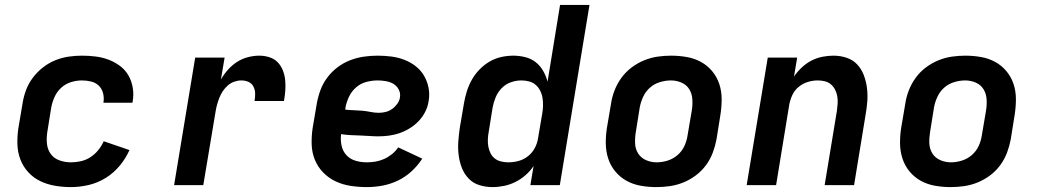

<svg xmlns="http://www.w3.org/2000/svg" viewBox="-20 -755 4240 783"><path d="M269 8Q236 8 204 2.5Q172 -3 144 -16.5Q116 -30 95 -53Q74 -76 63 -105Q52 -134 51 -167Q50 -200 55 -233L72 -333Q76 -360 86 -387Q96 -414 113.5 -437.5Q131 -461 154.5 -479.5Q178 -498 205 -509Q232 -520 259.5 -524Q287 -528 314 -528Q343 -528 370.5 -524.5Q398 -521 423 -511.5Q448 -502 469.5 -486Q491 -470 504 -447Q517 -424 521.5 -396.5Q526 -369 521 -341Q521 -340 520.5 -338.5Q520 -337 520 -336H402Q402 -337 402 -337.5Q402 -338 402 -338Q405 -358 400 -376Q395 -394 382.5 -406Q370 -418 351.5 -422.5Q333 -427 314 -427Q292 -427 269.5 -420Q247 -413 229.5 -397Q212 -381 202.5 -359.5Q193 -338 189 -317L173 -217Q169 -192 171.5 -168.5Q174 -145 187 -127Q200 -109 222.5 -101Q245 -93 269 -93Q289 -93 309.5 -97.5Q330 -102 348 -113.5Q366 -125 380 -142Q394 -159 403 -179L508 -143Q493 -109 468 -79Q443 -49 410.5 -29Q378 -9 341.5 -0.5Q305 8 269 8Z M690 0 776 -520H896L881 -431Q893 -452 910 -471Q927 -490 947.5 -503Q968 -516 991.5 -522Q1015 -528 1038 -528Q1059 -528 1079 -521.5Q1099 -515 1112.5 -501Q1126 -487 1133.5 -468Q1141 -449 1143 -428Q1145 -407 1143.5 -386Q1142 -365 1138 -343H1018Q1021 -359 1020.5 -374Q1020 -389 1013.5 -402Q1007 -415 993.5 -421Q980 -427 964 -427Q950 -427 935.5 -422Q921 -417 909 -406.5Q897 -396 888.5 -383Q880 -370 874.5 -356Q869 -342 865 -327.5Q861 -313 859 -299L809 0Z M1476 8Q1443 8 1410 3Q1377 -2 1348.5 -15.5Q1320 -29 1298 -51.5Q1276 -74 1264 -103.5Q1252 -133 1251 -166Q1250 -199 1255 -233L1272 -333Q1277 -361 1287 -388Q1297 -415 1315 -439Q1333 -463 1357 -481Q1381 -499 1408.5 -509.5Q1436 -520 1464 -524Q1492 -528 1520 -528Q1548 -528 1575.5 -524.5Q1603 -521 1628 -511.5Q1653 -502 1674 -486Q1695 -470 1708.5 -447.5Q1722 -425 1727.5 -398Q1733 -371 1728 -343Q1725 -321 1714.5 -300Q1704 -279 1688 -262Q1672 -245 1652 -232.5Q1632 -220 1610.5 -212.5Q1589 -205 1567 -202Q1545 -199 1523 -199Q1504 -199 1485 -200.5Q1466 -202 1447 -202.5Q1428 -203 1409 -204Q1390 -205 1371 -208Q1368 -184 1373 -161Q1378 -138 1393 -122Q1408 -106 1430 -99.5Q1452 -93 1476 -93Q1494 -93 1511.5 -96Q1529 -99 1546 -106.5Q1563 -114 1578 -126Q1593 -138 1604 -154L1702 -108Q1684 -80 1658.5 -56.5Q1633 -33 1602.5 -18.5Q1572 -4 1540 2Q1508 8 1476 8ZM1525 -295Q1539 -295 1553 -298.5Q1567 -302 1579 -310.5Q1591 -319 1600 -331.5Q1609 -344 1611 -357Q1614 -375 1606 -390Q1598 -405 1584.5 -413Q1571 -421 1554 -424Q1537 -427 1520 -427Q1498 -427 1474.5 -421Q1451 -415 1432.5 -399Q1414 -383 1403.5 -361Q1393 -339 1389 -317L1388 -308Q1405 -306 1422.5 -305.5Q1440 -305 1457 -303.5Q1474 -302 1491 -298.5Q1508 -295 1525 -295Z M1989 8Q1961 8 1935 0Q1909 -8 1891 -27Q1873 -46 1863.5 -70.5Q1854 -95 1850.5 -122Q1847 -149 1849 -177Q1851 -205 1855 -233L1872 -333Q1876 -357 1883.5 -381.5Q1891 -406 1903.5 -428.5Q1916 -451 1934.5 -470.5Q1953 -490 1976 -503.5Q1999 -517 2024 -522.5Q2049 -528 2073 -528Q2098 -528 2122 -522Q2146 -516 2164.5 -501.5Q2183 -487 2195 -466Q2207 -445 2213 -422L2264 -735H2384L2263 0H2143L2156 -78Q2142 -57 2123 -40.5Q2104 -24 2082 -13Q2060 -2 2036 3Q2012 8 1989 8ZM2053 -93Q2074 -93 2094.5 -98.5Q2115 -104 2132.5 -117.5Q2150 -131 2160.5 -150.5Q2171 -170 2174 -190L2191 -290Q2194 -307 2194.5 -323Q2195 -339 2192.5 -355Q2190 -371 2183 -385Q2176 -399 2164.5 -409Q2153 -419 2137.5 -423Q2122 -427 2106 -427Q2085 -427 2063.5 -419.5Q2042 -412 2026 -395.5Q2010 -379 2001.5 -358.5Q1993 -338 1989 -317L1973 -217Q1970 -201 1969.5 -186Q1969 -171 1971.5 -157Q1974 -143 1980.5 -130Q1987 -117 1998 -108.5Q2009 -100 2023.5 -96.5Q2038 -93 2053 -93Z M2657 8Q2624 8 2593 2.5Q2562 -3 2535.5 -17.5Q2509 -32 2489.5 -55.5Q2470 -79 2460.5 -108Q2451 -137 2450.5 -169Q2450 -201 2455 -233L2472 -333Q2476 -360 2486.5 -387Q2497 -414 2514.5 -438Q2532 -462 2556 -480Q2580 -498 2607 -509Q2634 -520 2661.5 -524Q2689 -528 2717 -528Q2749 -528 2780.5 -522.5Q2812 -517 2838.5 -502.5Q2865 -488 2884.5 -464.5Q2904 -441 2913.5 -412Q2923 -383 2923 -351Q2923 -319 2918 -287L2902 -187Q2897 -160 2887 -133Q2877 -106 2859.5 -82Q2842 -58 2818 -40Q2794 -22 2767 -11Q2740 0 2712 4Q2684 8 2657 8ZM2658 -93Q2680 -93 2702.5 -100Q2725 -107 2743 -122.5Q2761 -138 2771 -159.5Q2781 -181 2784 -203L2801 -303Q2805 -327 2803.5 -350Q2802 -373 2791 -391Q2780 -409 2759.5 -418Q2739 -427 2716 -427Q2694 -427 2671 -420Q2648 -413 2630.5 -397.5Q2613 -382 2603 -360.5Q2593 -339 2589 -317L2573 -217Q2569 -193 2570 -170Q2571 -147 2582.5 -129Q2594 -111 2614.5 -102Q2635 -93 2658 -93Z M3025 0 3111 -520H3231L3218 -443Q3232 -463 3250 -480Q3268 -497 3289.5 -508Q3311 -519 3334 -523.5Q3357 -528 3379 -528Q3407 -528 3432.5 -519.5Q3458 -511 3475.5 -492.5Q3493 -474 3502.5 -449Q3512 -424 3515.5 -397Q3519 -370 3517 -342.5Q3515 -315 3510 -287L3463 0H3343L3393 -303Q3395 -318 3396 -333Q3397 -348 3394.5 -362.5Q3392 -377 3385.5 -389.5Q3379 -402 3368.5 -411Q3358 -420 3344 -423.5Q3330 -427 3315 -427Q3295 -427 3275 -421Q3255 -415 3238 -401.5Q3221 -388 3212 -369Q3203 -350 3199 -330L3145 0Z M3857 8Q3824 8 3793 2.5Q3762 -3 3735.5 -17.5Q3709 -32 3689.5 -55.5Q3670 -79 3660.5 -108Q3651 -137 3650.5 -169Q3650 -201 3655 -233L3672 -333Q3676 -360 3686.5 -387Q3697 -414 3714.5 -438Q3732 -462 3756 -480Q3780 -498 3807 -509Q3834 -520 3861.5 -524Q3889 -528 3917 -528Q3949 -528 3980.5 -522.5Q4012 -517 4038.5 -502.5Q4065 -488 4084.5 -464.5Q4104 -441 4113.5 -412Q4123 -383 4123 -351Q4123 -319 4118 -287L4102 -187Q4097 -160 4087 -133Q4077 -106 4059.5 -82Q4042 -58 4018 -40Q3994 -22 3967 -11Q3940 0 3912 4Q3884 8 3857 8ZM3858 -93Q3880 -93 3902.5 -100Q3925 -107 3943 -122.5Q3961 -138 3971 -159.5Q3981 -181 3984 -203L4001 -303Q4005 -327 4003.5 -350Q4002 -373 3991 -391Q3980 -409 3959.5 -418Q3939 -427 3916 -427Q3894 -427 3871 -420Q3848 -413 3830.5 -397.5Q3813 -382 3803 -360.5Q3793 -339 3789 -317L3773 -217Q3769 -193 3770 -170Q3771 -147 3782.5 -129Q3794 -111 3814.5 -102Q3835 -93 3858 -93Z"/></svg>

Font: Iosevka SS04 Extended
Style: Bold Italic
Weight: 700
Width: 7
Italic angle: -9°
Monospace: yes
Designer: Belleve Invis
Foundry: Belleve Invis
Version: Version 19.0.0; ttfautohint (v1.8.4)